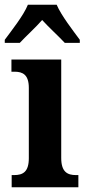

<svg xmlns="http://www.w3.org/2000/svg" viewBox="-35 -786 364 806"><path d="M-15 -619V-606H48C72 -632 115 -671 142 -702C168 -673 216 -629 237 -606H300V-619C272 -657 222 -721 203 -766H82C64 -721 13 -657 -15 -619ZM14 0H294V-51H284C248 -51 222 -64 222 -123V-536H13V-485H26C61 -485 86 -472 86 -417V-122C86 -64 61 -51 24 -51H14Z"/></svg>

Font: Noto Serif Georgian Condensed Bold
Style: Regular
Weight: 700
Width: 3
Designer: Monotype Design Team, Akaki Razmadze
Foundry: Google LLC
Version: Version 2.003